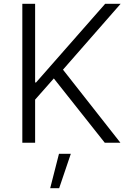

<svg xmlns="http://www.w3.org/2000/svg" viewBox="-20 -748 681 1006"><path d="M97 0H164V-226L262 -337L529 0H611L310 -383L612 -728H531L169 -316H164V-728H97ZM243 238H290L351 58H289Z"/></svg>

Font: Wafeq Light
Style: Regular
Weight: 300
Designer: Rasmus Andersson & Azza Alameddine
Foundry: Google & TypeTogether
Version: Version 3.000;January 28, 2025;FontCreator 15.0.0.3014 64-bi